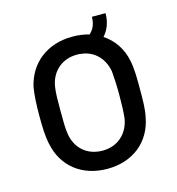

<svg xmlns="http://www.w3.org/2000/svg" viewBox="-91 -647 675 734"><g transform="rotate(-15 246.5 -280.5)"><path d="M246 8C348 8 420 -52 437 -144C444 -175 444 -212 444 -254C444 -297 444 -336 437 -368C427 -418 400 -457 361 -483C380 -504 392 -532 392 -569H338C338 -539 327 -519 312 -506C292 -512 270 -515 246 -515C145 -515 73 -457 53 -367C48 -337 46 -299 46 -254C46 -212 47 -174 54 -143C72 -52 143 8 246 8ZM129 -254C129 -292 129 -325 133 -348C142 -404 184 -444 245 -444C251 -444 257 -444 262 -443V-442H268C316 -434 349 -398 358 -348C360 -325 362 -294 362 -254C362 -218 361 -185 358 -160C348 -103 306 -64 246 -64C184 -64 142 -103 133 -160C129 -184 129 -216 129 -254Z"/></g></svg>

Font: Vanilla Cream Book
Style: Regular
Weight: 400
Designer: Jeremy Tribby, Jinavaṁso
Foundry: Tribby Type
Version: Version 1.422;Glyphs 3.1.2 (3151)